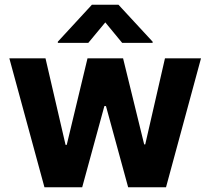

<svg xmlns="http://www.w3.org/2000/svg" viewBox="-20 -792 890 812"><path d="M327.6 0H168L19.5 -545.4H172.4L257.3 -179.2H262.2L350.1 -545.4H500.5L589.8 -181.2H594.2L677.7 -545.4H830.1L682.1 0H522L428.2 -343.3H421.4ZM625.5 -610.8H496.6L425.3 -697.3L353.5 -610.8H224.6V-615.7L368.7 -772H481L625.5 -615.7Z"/></svg>

Font: My Font
Style: Bold
Weight: 500
Designer: Rasmus Andersson
Foundry: rsms
Version: Version 0.001